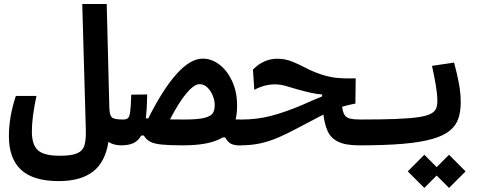

<svg xmlns="http://www.w3.org/2000/svg" viewBox="-20 -713 2384 947"><path d="M580.1 3.9Q538.1 3.9 515.1 -13.7Q498.5 88.4 437.5 134.3Q376.5 180.2 270 180.2Q143.6 180.2 83.7 124.3Q23.9 68.4 23.9 -40.5Q23.9 -88.4 32 -136.2Q40 -184.1 58.1 -239.7H159.7Q148.9 -188.5 143.1 -145.3Q137.2 -102.1 137.2 -64.5Q137.2 1 167 28.1Q196.8 55.2 274.9 55.2Q333.5 55.2 361.3 42.7Q389.2 30.3 397 2Q404.8 -26.4 403.3 -73.7L385.7 -693.4H506.3L519.5 -172.4L520 -173.3Q521 -143.6 532.5 -133.5Q543.9 -123.5 585.9 -123.5Q604.5 -123.5 613.5 -110.8Q622.6 -98.1 622.6 -67.9Q622.6 -29.3 610.1 -12.7Q597.7 3.9 580.1 3.9Z M1166 4.4Q1135.3 4.4 1118.9 -4.2Q1102.5 -12.7 1090.8 -35.2H1078.6Q1047.4 -16.1 999 -6.1Q950.7 3.9 880.4 3.9Q814.9 3.9 777.3 0Q739.7 -3.9 720.2 -14.4Q700.7 -24.9 689.5 -44.4H676.3Q662.1 -18.6 638.4 -7.3Q614.7 3.9 578.1 3.9L585.9 -123.5Q603.5 -123.5 611.3 -130.6Q619.1 -137.7 622.3 -163.6Q625.5 -189.5 627.4 -246.1L706.1 -247.1Q705.6 -212.4 703.9 -183.1Q702.1 -153.8 699.2 -129.9Q705.1 -129.4 710.9 -128.4Q784.2 -274.4 851.8 -349.1Q919.4 -423.8 979.5 -423.8Q1024.4 -423.8 1063 -393.8Q1101.6 -363.8 1125.5 -311.5Q1149.4 -259.3 1149.4 -191.9Q1149.4 -153.3 1142.1 -124Q1154.8 -123.5 1171.9 -123.5Q1191.4 -123.5 1200.4 -110.8Q1209.5 -98.1 1209.5 -67.9Q1209.5 -30.8 1197.8 -13.2Q1186 4.4 1166 4.4ZM818.4 -124Q847.7 -123.5 887.2 -123.5Q956.5 -123.5 988.8 -131.8Q1021 -140.1 1030 -155.5Q1039.1 -170.9 1039.1 -192.4Q1039.1 -218.3 1029.1 -242.4Q1019 -266.6 1002.2 -282.2Q985.4 -297.9 964.8 -297.9Q937 -297.9 899.4 -252.7Q861.8 -207.5 818.4 -124Z M1752 3.9Q1684.6 3.9 1648.4 -13.7Q1612.3 -31.2 1596.7 -64.9Q1581.1 -98.6 1575.2 -147.9Q1564 -142.1 1549.8 -134.8Q1492.2 -105 1444.8 -79.6Q1397.5 -54.2 1354.2 -35.4Q1311 -16.6 1265.4 -6.3Q1219.7 3.9 1164.6 3.9Q1152.3 3.9 1145 -11.5Q1137.7 -26.9 1137.7 -64Q1137.7 -97.2 1147 -110.4Q1156.2 -123.5 1172.9 -123.5Q1247.6 -123.5 1316.4 -141.4Q1385.3 -159.2 1470.7 -195.3Q1500.5 -208 1523.9 -218.8Q1547.4 -229 1568.8 -237.3V-247.1Q1542.5 -249 1514.4 -255.1Q1486.3 -261.2 1451.2 -271Q1414.6 -281.7 1388.4 -289.3Q1362.3 -296.9 1335.9 -296.9Q1285.2 -296.9 1234.4 -270L1227.5 -369.6Q1254.4 -397.5 1284.9 -410.4Q1315.4 -423.3 1347.2 -423.3Q1386.2 -423.3 1419.7 -409.9Q1453.1 -396.5 1487.3 -378.4Q1521.5 -360.4 1562 -346.7Q1607.4 -331.5 1644.5 -328.6Q1670.4 -326.2 1704.1 -326.2Q1718.3 -326.2 1734.4 -326.7L1732.9 -202.1Q1697.8 -195.8 1667.5 -186.5Q1670.9 -160.2 1679 -146.7Q1687 -133.3 1705.3 -128.4Q1723.6 -123.5 1757.8 -123.5Q1776.4 -123.5 1785.4 -106Q1794.4 -88.4 1794.4 -65.9Q1794.4 -24.4 1782 -10.3Q1769.5 3.9 1752 3.9Z M1752 3.9Q1739.7 3.9 1734.1 -12.5Q1728.5 -28.8 1728.5 -66.4Q1728.5 -100.6 1737.8 -112.1Q1747.1 -123.5 1757.8 -123.5Q1862.8 -123.5 1931.9 -126.2Q2001 -128.9 2042.5 -135Q2084 -141.1 2104.2 -151.6Q2124.5 -162.1 2130.9 -177.5Q2137.2 -192.9 2137.2 -214.4Q2137.2 -246.1 2130.1 -289.3Q2123 -332.5 2110.8 -388.2L2219.7 -404.3Q2235.4 -345.7 2243.9 -299.3Q2252.4 -252.9 2252.4 -208.5Q2252.4 -164.1 2241.2 -129.6Q2230 -95.2 2200 -69.8Q2169.9 -44.4 2114 -28.1Q2058.1 -11.7 1969.5 -3.9Q1880.9 3.9 1752 3.9ZM2194.8 213.9 2133.8 152.8 2072.8 213.9 1991.2 132.3 2072.8 50.3 2133.8 111.3 2194.8 50.3 2276.4 132.3Z"/></svg>

Font: CaskaydiaCove NFP SemiBold
Style: Regular
Weight: 600
Designer: Aaron Bell
Foundry: Saja Typeworks
Version: Version 2111.001; VTT 6.35;Nerd Fonts 3.1.1